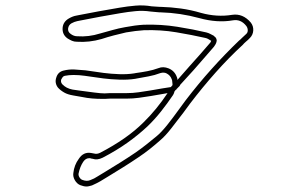

<svg xmlns="http://www.w3.org/2000/svg" viewBox="-20 -709 1040 699"><path d="M295 -30Q285 -30 272 -35Q260 -40 252.5 -53Q245 -66 247 -79Q250 -108 267 -131Q284 -157 312 -152Q315 -152 323 -150Q333 -147 345 -153Q393 -178 432.5 -205.5Q472 -233 503 -264Q550 -310 590 -370L573 -367Q551 -363 529.5 -359.5Q508 -356 486 -353Q464 -350 441 -350H399Q390 -350 380.5 -350Q371 -350 362 -349H353Q334 -349 315.5 -350.5Q297 -352 278 -356Q267 -358 246.5 -361.5Q226 -365 214 -372Q200 -380 191 -390Q178 -407 185 -427Q191 -447 211 -452Q231 -457 250.5 -456Q270 -455 291 -453Q294 -453 312 -450Q330 -447 357.5 -443.5Q385 -440 414.5 -439Q444 -438 469 -442L474 -443Q496 -446 517 -450Q538 -454 557 -461Q574 -468 594 -460Q616 -451 624 -428Q626 -424 626 -418L670 -468Q689 -489 707.5 -510Q726 -531 744 -552Q748 -556 749 -561H748Q742 -565 737 -567.5Q732 -570 727 -571Q678 -582 621.5 -591.5Q565 -601 504 -599Q489 -598 472.5 -596Q456 -594 439 -591Q417 -586 394 -580Q371 -574 350 -567Q305 -554 260 -557Q250 -557 242 -560.5Q234 -564 226 -569Q206 -583 208 -608Q210 -630 231 -642Q238 -646 244.5 -648.5Q251 -651 257 -652L267 -654Q303 -661 340.5 -668Q378 -675 415 -681Q444 -686 473.5 -688.5Q503 -691 532 -686Q539 -685 546.5 -685Q554 -685 562 -684H566Q602 -683 638.5 -678Q675 -673 712 -662Q770 -646 825 -655Q864 -661 893 -627Q903 -614 902 -598Q901 -582 890 -571Q886 -567 882.5 -563.5Q879 -560 875 -557Q872 -554 869 -551.5Q866 -549 864 -546Q813 -499 765 -445Q717 -391 672 -332Q666 -324 659.5 -315Q653 -306 647 -298Q636 -284 625 -269.5Q614 -255 603 -241Q582 -214 563 -198Q545 -182 525.5 -166.5Q506 -151 485 -137Q457 -118 429 -100.5Q401 -83 373 -66L345 -49Q333 -42 315 -34Q311 -33 305.5 -31.5Q300 -30 295 -30ZM304 -133Q292 -133 283 -120Q271 -102 266 -77Q265 -70 269.5 -63Q274 -56 280 -54Q296 -48 308 -53Q324 -59 334 -66L362 -83Q390 -100 418 -117.5Q446 -135 474 -154Q494 -168 513 -183Q532 -198 550 -213Q566 -226 588 -253Q599 -267 610 -281.5Q621 -296 631 -310Q637 -318 643.5 -327Q650 -336 656 -344Q702 -404 750.5 -458Q799 -512 850 -561Q853 -563 856 -566Q859 -569 861 -571Q865 -575 868.5 -578Q872 -581 876 -585Q882 -590 882 -598.5Q882 -607 877 -614Q857 -640 828 -635Q771 -625 706 -643Q636 -662 566 -664H561Q553 -665 544.5 -665.5Q536 -666 528 -667Q501 -671 474 -668.5Q447 -666 418 -661Q381 -655 344 -648Q307 -641 271 -634L261 -632Q251 -630 240 -624Q230 -618 228 -606Q226 -593 238 -585Q249 -577 261 -577Q303 -574 344 -587Q366 -593 389 -599.5Q412 -606 435 -610Q471 -617 503 -619Q566 -621 625.5 -611.5Q685 -602 731 -591Q739 -589 745.5 -585.5Q752 -582 758 -579L761 -576Q766 -573 768 -567Q770 -561 768 -556Q767 -552 764.5 -547.5Q762 -543 759 -539Q741 -518 722.5 -497Q704 -476 685 -454L634 -398H636L625 -387Q625 -386 624 -386L623 -385V-384L619 -381L616 -377Q615 -377 615 -375Q614 -372 613 -369Q612 -366 610 -363Q589 -332 566 -303Q543 -274 517 -249Q484 -218 444 -189.5Q404 -161 354 -135Q334 -125 317 -131Q314 -131 308 -133ZM248 -436Q231 -436 216 -433Q211 -432 208 -428Q205 -424 203 -420Q200 -411 206 -403Q215 -394 223 -390Q233 -385 243.5 -383Q254 -381 264 -380Q264 -380 282.5 -377.5Q301 -375 324.5 -372Q348 -369 361 -369Q371 -370 380 -370Q389 -370 399 -370H441Q463 -370 484 -373Q505 -376 526.5 -379.5Q548 -383 570 -387L602 -392L608 -399V-403Q607 -408 607 -412.5Q607 -417 605 -421Q600 -435 586 -442Q582 -444 576.5 -444.5Q571 -445 564 -443Q543 -435 521 -431Q499 -427 477 -423L472 -422Q446 -418 415 -419Q384 -420 356.5 -423.5Q329 -427 310 -430Q291 -433 289 -433Q268 -436 248 -436Z"/></svg>

Font: Shizuru
Style: Regular
Weight: 400
Version: Version 1.000